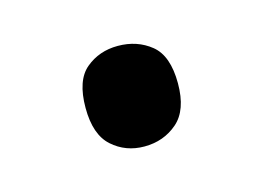

<svg xmlns="http://www.w3.org/2000/svg" viewBox="-37 -178 343 249"><g transform="rotate(-15 134.0 -53.5)"><path d="M72 -54Q72 -91 90 -106Q108 -121 133 -121Q159 -121 177.5 -106Q196 -91 196 -54Q196 -18 177.5 -2Q159 14 133 14Q108 14 90 -2Q72 -18 72 -54Z"/></g></svg>

Font: hexloriya05
Style: Book
Weight: 400
Designer: Jelle Bosma - Monotype Design Team
Foundry: Monotype Imaging Inc.
Version: Version 2.003